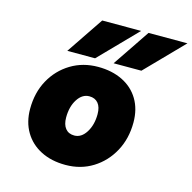

<svg xmlns="http://www.w3.org/2000/svg" viewBox="-112 -871 1002 1001"><g transform="rotate(15 389.0 -370.5)"><path d="M778 -759 583 -559H433L568 -759ZM528 -759 333 -559H183L318 -759ZM74 -217Q74 -305 111.5 -373Q149 -441 214 -480.5Q279 -520 361 -520Q436 -520 493 -492Q550 -464 581.5 -411.5Q613 -359 613 -287Q613 -200 575.5 -131Q538 -62 473.5 -22Q409 18 327 18Q251 18 194 -11Q137 -40 105.5 -93Q74 -146 74 -217ZM421 -281Q421 -319 404 -339.5Q387 -360 356 -360Q318 -360 292.5 -320.5Q267 -281 267 -222Q267 -184 284 -163Q301 -142 332 -142Q370 -142 395.5 -182.5Q421 -223 421 -281Z"/></g></svg>

Font: Overused Grotesk Black
Style: Italic
Weight: 900
Italic angle: -10°
Version: Version 0.003